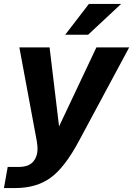

<svg xmlns="http://www.w3.org/2000/svg" viewBox="-49 -756 674 972"><path d="M-29 196 -10 89H47Q95 89 118 63.5Q141 38 141 -5Q141 -17 137 -43L49 -516H202L250 -116L439 -516H605L351 -43Q279 92 207 144Q135 196 28 196ZM397 -580H281L401 -736H564Z"/></svg>

Font: Creato Display ExtraBold
Style: Italic
Weight: 800
Italic angle: -10°
Version: Version 1.000